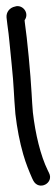

<svg xmlns="http://www.w3.org/2000/svg" viewBox="-60 -673 276 941"><g transform="rotate(-5 78.0 -202.5)"><path d="M61 -646H59L53 -645C24 -642 6 -620 6 -595C6 -590 6 -579 7 -561C11 -493 9 -463 11 -364C13 -254 8 -215 8 -120C10 -49 17 19 29 80C38 127 51 167 62 200L67 213C90 267 168 234 147 182L142 169C113 94 97 -13 94 -121C94 -151 95 -183 96 -216C99 -304 98 -484 93 -565V-574C119 -604 95 -646 61 -646Z"/></g></svg>

Font: Stray Cat
Style: BlkCn
Weight: 900
Version: Version 1.0